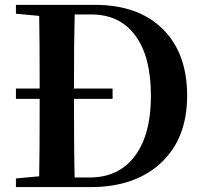

<svg xmlns="http://www.w3.org/2000/svg" viewBox="-20 -762 829 782"><path d="M284.2 -39.1H344.7Q463.9 -39.1 529.3 -126.5Q594.7 -213.9 594.7 -371.1Q594.7 -531.2 531.2 -617.2Q467.8 -703.1 351.6 -703.1H284.2Q281.2 -604.5 281.2 -401.4H438.5V-359.4H281.2Q281.2 -140.6 284.2 -39.1ZM44.9 -742.2H367.2Q543 -742.2 642.6 -644Q742.2 -545.9 742.2 -372.1Q742.2 -198.2 636.2 -99.1Q530.3 0 348.6 0H44.9V-35.2L139.6 -43.9Q141.6 -142.6 141.6 -359.4H44.9V-401.4H141.6Q141.6 -599.6 139.6 -697.3L44.9 -706.1Z"/></svg>

Font: GenYoMin TW TTF Bold
Style: Regular
Weight: 700
Version: Version 1.300